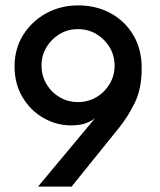

<svg xmlns="http://www.w3.org/2000/svg" viewBox="-20 -692 594 712"><path d="M121 0 334 -255.5Q324.5 -245.5 301.5 -236.2Q278.5 -227 244 -227Q190 -227 141.8 -254.2Q93.5 -281.5 63.8 -331Q34 -380.5 34 -446Q34 -511.5 66 -562.5Q98 -613.5 151.5 -642.8Q205 -672 270 -672Q336 -672 389.2 -643.5Q442.5 -615 474 -562.5Q505.5 -510 505.5 -439Q505.5 -363.5 480 -311.2Q454.5 -259 420.5 -217L245.5 0ZM269 -313.5Q306.5 -313.5 337.2 -331.5Q368 -349.5 386.5 -380.5Q405 -411.5 405 -448.5Q405 -486 386.5 -516.8Q368 -547.5 337.2 -565.8Q306.5 -584 269 -584Q232 -584 201.2 -565.8Q170.5 -547.5 152.2 -516.8Q134 -486 134 -448.5Q134 -411.5 152.2 -380.5Q170.5 -349.5 201.2 -331.5Q232 -313.5 269 -313.5Z"/></svg>

Font: League Spartan Medium
Style: Regular
Weight: 500
Foundry: The League of Moveable Type
Version: Version 2.002